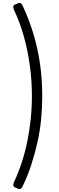

<svg xmlns="http://www.w3.org/2000/svg" viewBox="-20 -1200 398 1300"><path d="M75 32Q105 -32 127.5 -101Q150 -170 165 -243.5Q180 -317 188 -394Q196 -471 196 -550Q196 -656 182 -757Q168 -858 141.5 -953Q115 -1048 75 -1132Q67 -1152 71 -1160Q75 -1168 92 -1174Q110 -1182 118 -1179.5Q126 -1177 133 -1162Q179 -1064 208.5 -963Q238 -862 252 -759.5Q266 -657 266 -550Q266 -471 258.5 -393Q251 -315 234 -238.5Q217 -162 192.5 -86.5Q168 -11 133 62Q126 76 118 79Q110 82 92 74Q75 67 71 59.5Q67 52 75 32Z"/></svg>

Font: Playwrite FR Moderne Light
Style: Regular
Weight: 300
Version: Version 1.002